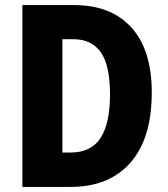

<svg xmlns="http://www.w3.org/2000/svg" viewBox="-20 -734 660 754"><path d="M576 -371Q576 -190 492 -95Q408 0 258 0H68V-714H271Q417 -714 496.5 -625.5Q576 -537 576 -371ZM412 -364Q412 -477 376 -528.5Q340 -580 268 -580H225V-135H257Q337 -135 374.5 -191.5Q412 -248 412 -364Z"/></svg>

Font: Noto Sans Hebrew Condensed ExtraBold
Style: Regular
Weight: 800
Width: 3
Designer: Monotype Design Team
Foundry: Monotype Imaging Inc.
Version: Version 2.004; ttfautohint (v1.8.4.7-5d5b)